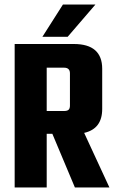

<svg xmlns="http://www.w3.org/2000/svg" viewBox="-20 -831 509 851"><path d="M187 -238V0H45V-636H307Q433 -636 433 -526V-348Q433 -260 353 -242L465 0H312L212 -238ZM187 -531V-339H264Q278 -339 284 -344.5Q290 -350 290 -363V-506Q290 -531 264 -531ZM403 -811 280 -668H168L259 -811Z"/></svg>

Font: Teko SemiBold
Style: Regular
Weight: 600
Designer: Manushi Parikh, Jonny Pinhorn
Foundry: Indian Type Foundry
Version: Version 1.106;PS 1.0;hotconv 1.0.78;makeotf.lib2.5.61930; tt